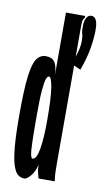

<svg xmlns="http://www.w3.org/2000/svg" viewBox="-80 -708 410 757"><g transform="rotate(10 125.0 -329.0)"><path d="M74 10Q60 10 48.5 1.5Q37 -7 28.5 -32Q20 -57 15.5 -105Q11 -153 11 -232Q11 -334 17.5 -387.5Q24 -441 38 -460.5Q52 -480 74 -480Q100 -480 110.5 -463.5Q121 -447 122 -410V-663H199V-656Q193 -650 191.5 -643Q190 -636 190 -619V-498Q203 -536 203 -562Q203 -582 199.5 -592.5Q196 -603 197 -628Q198 -646 205 -657Q212 -668 223 -668Q249 -668 249 -616Q249 -585 242.5 -544Q236 -503 217 -451L190 -463V-73Q190 -55 190.5 -37Q191 -19 194 0H129Q126 -11 123 -23Q120 -35 120 -53Q113 -24 98 -7Q83 10 74 10ZM92 -73Q108 -73 115.5 -116Q123 -159 123 -230Q123 -318 116.5 -360.5Q110 -403 100 -403Q94 -403 89.5 -391Q85 -379 82 -345.5Q79 -312 79 -246Q79 -179 80 -141Q81 -103 84 -88Q87 -73 92 -73Z"/></g></svg>

Font: Inconsolata UltraCondensed ExtraBold
Style: Regular
Weight: 800
Width: 1
Monospace: yes
Designer: Raph Levien, Cyreal, Brenton Simpson
Foundry: Raph Levien, Cyreal, Google
Version: Version 3.001; ttfautohint (v1.8.2.53-6de2)